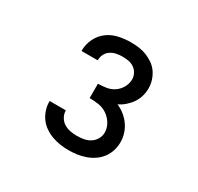

<svg xmlns="http://www.w3.org/2000/svg" viewBox="-119 -985 837 810"><g transform="rotate(30 300.0 -580.0)"><path d="M302 -317Q281 -317 260.5 -320Q240 -323 220.5 -330Q201 -337 183.5 -349Q166 -361 154 -377.5Q142 -394 135.5 -414Q129 -434 129 -455Q129 -456 129 -456Q129 -456 129 -457H208Q208 -457 208 -456.5Q208 -456 208 -456Q208 -440 216.5 -425Q225 -410 239 -401.5Q253 -393 269 -390Q285 -387 302 -387Q318 -387 335 -390Q352 -393 366 -402Q380 -411 388.5 -426Q397 -441 397 -457Q397 -480 385 -500Q373 -520 354.5 -532.5Q336 -545 314 -548.5Q292 -552 269 -552V-622Q290 -622 310.5 -625.5Q331 -629 347.5 -640.5Q364 -652 374.5 -670.5Q385 -689 385 -710Q385 -724 378 -737.5Q371 -751 358.5 -759.5Q346 -768 331.5 -770.5Q317 -773 302 -773Q287 -773 272.5 -770Q258 -767 245.5 -759Q233 -751 226 -737.5Q219 -724 219 -709Q219 -708 219 -708Q219 -708 219 -707H140Q140 -708 140 -709Q140 -710 140 -710Q140 -740 153.5 -767.5Q167 -795 190.5 -812.5Q214 -830 243.5 -836.5Q273 -843 302 -843Q322 -843 341.5 -840.5Q361 -838 379 -831Q397 -824 413.5 -812.5Q430 -801 441 -785Q452 -769 458 -750Q464 -731 464 -711Q464 -692 458.5 -673Q453 -654 442 -638Q431 -622 416 -609Q401 -596 384 -588Q403 -580 420 -566.5Q437 -553 449.5 -535.5Q462 -518 468.5 -497.5Q475 -477 475 -456Q475 -435 469 -415Q463 -395 450.5 -378Q438 -361 420.5 -349Q403 -337 383.5 -330Q364 -323 343.5 -320Q323 -317 302 -317Z"/></g></svg>

Font: Zed Mono Extended
Style: Regular
Weight: 400
Width: 7
Monospace: yes
Designer: Belleve Invis
Foundry: Belleve Invis
Version: Version 1.0.0; ttfautohint (v1.8.4)